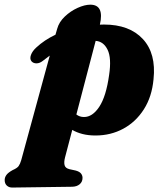

<svg xmlns="http://www.w3.org/2000/svg" viewBox="-106 -582 716 841"><path d="M81 -315Q67.5 -304.5 53.8 -304.5Q40 -304.5 32 -313.5Q23.5 -324 29.5 -341Q35.5 -358 53 -374Q88.5 -407 137 -430L144.5 -456Q152.5 -485.5 177.8 -509.5Q203 -533.5 234 -547.5Q265 -561.5 289.5 -561.5Q351.5 -561.5 331.5 -474Q340.5 -474.5 349.5 -474.5Q461 -474.5 519.8 -411Q578.5 -347.5 566.5 -235Q559.5 -158.5 524.2 -103.2Q489 -48 434 -18.2Q379 11.5 312.5 11.5Q281 11.5 255.5 5Q230 -1.5 210.5 -13L179 107Q173.5 128 176.8 141.2Q180 154.5 198 159L225.5 165Q242 169.5 248.8 178Q255.5 186.5 255.5 197Q255.5 214.5 243 225Q230.5 235.5 210.5 236L-51 239.5Q-66 240 -75.8 231.2Q-85.5 222.5 -85.5 206.5Q-85.5 195 -78 184.5Q-70.5 174 -50.5 163Q-31 154.5 -24.5 145.5Q-18 136.5 -13 119.5L112 -338.5Q96.5 -327.5 81 -315ZM261.5 -69.5Q299 -69 329 -114.5Q359 -160 372 -254Q383 -328 365.2 -364.2Q347.5 -400.5 313 -403L228.5 -80.5Q243 -69.5 261.5 -69.5Z"/></svg>

Font: Fraunces 72pt Soft Black
Style: Italic
Weight: 900
Italic angle: -16°
Version: Version 1.000;[b76b70a41]